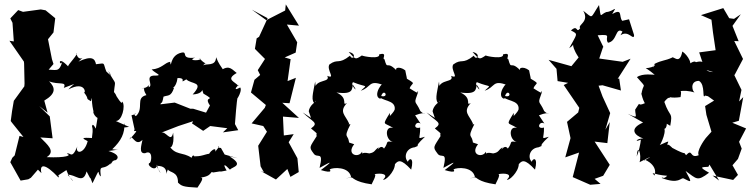

<svg xmlns="http://www.w3.org/2000/svg" viewBox="-20 -807 3446 876"><path d="M195 -481 224 -515 217 -537 199 -628 224 -659 232 -724 188 -760 166 -764 85 -753 63 -761 27 -723 37 -703 43 -618 23 -621 89 -526 90 -517 92 -426 91 -413 43 -347 35 -300 29 -255 34 -248 87 -182 69 -187 47 -98 36 -87 27 -67 74 17 109 11 121 4 153 -33 169 -17C159 -60 185 -63 247 3C255 -18 222 10 283 -31C297 13 340 44 289 -9C321 -15 359 38 375 -25C407 40 380 -27 402 29C443 -54 420 -16 440 -2C432 -71 449 -16 497 -75C470 -34 487 -76 506 -76C510 -75 541 -98 475 -118C539 -129 532 -120 492 -126C533 -165 550 -198 548 -248C551 -233 505 -219 569 -228L508 -255C536 -253 554 -324 538 -344C537 -316 498 -398 493 -391C517 -353 514 -371 500 -387C506 -451 513 -410 473 -484C484 -472 495 -451 465 -481C448 -524 464 -519 418 -514C413 -539 400 -555 338 -526C386 -572 340 -509 328 -565C341 -562 288 -511 291 -504C233 -565 256 -487 267 -534C248 -468 240 -493 176 -489ZM193 -90C236 -117 195 -148 164 -180L220 -176L207 -276L159 -323L197 -293L182 -348C238 -381 232 -408 204 -436C249 -418 286 -438 271 -406C342 -431 320 -431 292 -399C374 -442 372 -373 362 -387C392 -349 365 -362 395 -345C403 -385 393 -337 411 -284C402 -319 401 -282 425 -269L417 -220C400 -253 400 -229 400 -229C411 -202 383 -143 416 -176C339 -182 358 -175 380 -163C365 -103 321 -103 333 -139C306 -74 300 -117 285 -105C309 -99 283 -86 193 -90Z M1065 -85 1005 -102 988 -132C958 -132 1001 -161 962 -115C971 -151 905 -87 950 -102C932 -114 908 -92 869 -94C878 -70 864 -117 854 -87C812 -116 779 -95 749 -147C754 -120 778 -138 770 -202C760 -151 737 -213 714 -201L794 -232L861 -254L856 -244L907 -210L939 -232L1017 -222L997 -203L1067 -213L1052 -241C1054 -267 1059 -340 1065 -372C1041 -321 1090 -389 1076 -408C1031 -383 1075 -430 1068 -414C1054 -435 1006 -443 1060 -474C1031 -498 1022 -512 975 -478C1018 -488 988 -487 966 -546C964 -501 921 -520 906 -508C928 -536 929 -496 889 -542C916 -530 825 -527 870 -544C800 -536 840 -573 809 -567C750 -555 764 -485 756 -525C731 -521 719 -494 672 -490C692 -470 722 -463 690 -462C634 -465 684 -416 658 -409C664 -445 672 -407 625 -403C657 -409 621 -415 648 -373C596 -361 639 -313 600 -277C577 -292 623 -292 580 -281L594 -217C582 -193 631 -236 571 -171C583 -204 595 -133 630 -169C626 -146 611 -105 642 -108C678 -126 672 -72 664 -64C642 -58 694 -16 696 -56C702 -23 730 5 693 -50C768 -54 722 24 746 -34C754 -18 793 -26 792 26C808 41 813 46 881 49C905 13 913 -1 885 4C953 0 937 -30 952 -20C1015 -31 959 -18 1014 -29C994 -63 1006 -58 1029 -33C1041 -47 1097 -51 1026 -94ZM938 -326 920 -293 861 -311H848L777 -339L712 -331C716 -347 718 -323 726 -366C746 -374 760 -364 774 -406C758 -404 784 -403 790 -451C838 -452 791 -421 830 -445C854 -421 914 -436 859 -376C931 -380 889 -431 908 -380C973 -342 905 -374 937 -327Z M1305 0 1343 -22 1337 -85 1297 -158 1320 -195 1275 -189 1271 -275 1344 -269 1268 -338 1301 -336 1330 -452 1292 -437 1306 -537 1279 -545 1329 -567 1336 -614 1289 -695 1344 -690 1284 -787 1281 -759 1195 -715 1129 -763 1201 -724 1162 -639 1151 -632 1143 -584 1189 -538 1156 -487 1167 -465 1141 -443 1125 -385 1193 -328 1188 -315 1128 -244 1181 -232 1198 -206 1158 -142 1169 -48 1184 -21 1169 -27 1239 12 1291 -36Z M1399 -269 1361 -294C1406 -250 1437 -248 1399 -221C1439 -188 1419 -204 1425 -186C1394 -136 1388 -137 1410 -108C1427 -80 1458 -124 1438 -41C1500 -76 1497 -71 1444 -31C1504 -13 1484 -34 1484 -34C1499 -44 1574 -48 1582 2C1534 11 1573 4 1583 3C1588 -1 1594 23 1676 34C1674 33 1704 -14 1687 -12C1719 -19 1756 -13 1728 12C1734 21 1781 -21 1782 -58C1796 -74 1808 -85 1856 -33C1871 -92 1846 -86 1841 -69C1821 -89 1832 -131 1872 -135C1911 -152 1853 -122 1919 -183C1879 -172 1898 -172 1897 -225C1859 -215 1876 -259 1899 -243L1874 -281C1933 -304 1922 -275 1898 -300C1874 -354 1866 -326 1888 -388C1871 -397 1910 -365 1849 -404C1861 -436 1888 -417 1813 -462C1850 -422 1833 -457 1829 -486C1801 -508 1770 -497 1798 -476C1741 -541 1750 -479 1734 -537C1720 -537 1752 -570 1710 -559C1716 -535 1636 -550 1631 -554C1600 -533 1602 -536 1571 -570C1614 -561 1588 -527 1577 -553C1523 -510 1523 -542 1483 -513C1468 -489 1514 -444 1473 -461C1490 -429 1422 -448 1416 -403C1421 -407 1421 -398 1418 -435C1408 -380 1396 -345 1420 -332C1411 -390 1415 -319 1431 -349C1392 -331 1386 -298 1390 -295ZM1759 -269V-292C1721 -230 1732 -251 1774 -223C1731 -236 1739 -160 1779 -158C1732 -166 1757 -160 1732 -129C1715 -155 1692 -103 1708 -135C1687 -122 1693 -112 1665 -107C1616 -119 1638 -87 1632 -115C1616 -84 1558 -101 1596 -149C1573 -155 1553 -169 1573 -147C1573 -200 1542 -168 1579 -240C1532 -240 1520 -241 1557 -226L1573 -243C1556 -282 1525 -296 1563 -337C1535 -321 1574 -359 1515 -385C1596 -374 1583 -403 1591 -419C1623 -373 1574 -421 1591 -432C1654 -406 1659 -424 1626 -393C1676 -409 1660 -446 1731 -418C1730 -446 1675 -367 1716 -356C1728 -422 1767 -348 1707 -373C1715 -343 1786 -355 1781 -308C1771 -278 1720 -262 1770 -234Z M1964 -269 1926 -294C1971 -250 2002 -248 1964 -221C2004 -188 1984 -204 1990 -186C1959 -136 1953 -137 1975 -108C1992 -80 2023 -124 2003 -41C2065 -76 2062 -71 2009 -31C2069 -13 2049 -34 2049 -34C2064 -44 2139 -48 2147 2C2099 11 2138 4 2148 3C2153 -1 2159 23 2241 34C2239 33 2269 -14 2252 -12C2284 -19 2321 -13 2293 12C2299 21 2346 -21 2347 -58C2361 -74 2373 -85 2421 -33C2436 -92 2411 -86 2406 -69C2386 -89 2397 -131 2437 -135C2476 -152 2418 -122 2484 -183C2444 -172 2463 -172 2462 -225C2424 -215 2441 -259 2464 -243L2439 -281C2498 -304 2487 -275 2463 -300C2439 -354 2431 -326 2453 -388C2436 -397 2475 -365 2414 -404C2426 -436 2453 -417 2378 -462C2415 -422 2398 -457 2394 -486C2366 -508 2335 -497 2363 -476C2306 -541 2315 -479 2299 -537C2285 -537 2317 -570 2275 -559C2281 -535 2201 -550 2196 -554C2165 -533 2167 -536 2136 -570C2179 -561 2153 -527 2142 -553C2088 -510 2088 -542 2048 -513C2033 -489 2079 -444 2038 -461C2055 -429 1987 -448 1981 -403C1986 -407 1986 -398 1983 -435C1973 -380 1961 -345 1985 -332C1976 -390 1980 -319 1996 -349C1957 -331 1951 -298 1955 -295ZM2324 -269V-292C2286 -230 2297 -251 2339 -223C2296 -236 2304 -160 2344 -158C2297 -166 2322 -160 2297 -129C2280 -155 2257 -103 2273 -135C2252 -122 2258 -112 2230 -107C2181 -119 2203 -87 2197 -115C2181 -84 2123 -101 2161 -149C2138 -155 2118 -169 2138 -147C2138 -200 2107 -168 2144 -240C2097 -240 2085 -241 2122 -226L2138 -243C2121 -282 2090 -296 2128 -337C2100 -321 2139 -359 2080 -385C2161 -374 2148 -403 2156 -419C2188 -373 2139 -421 2156 -432C2219 -406 2224 -424 2191 -393C2241 -409 2225 -446 2296 -418C2295 -446 2240 -367 2281 -356C2293 -422 2332 -348 2272 -373C2280 -343 2351 -355 2346 -308C2336 -278 2285 -262 2335 -234Z M2811 -646C2848 -673 2872 -617 2873 -647L2850 -719L2819 -712C2802 -732 2823 -771 2773 -743C2801 -788 2779 -754 2746 -752C2716 -740 2723 -717 2713 -784C2671 -720 2688 -722 2641 -758C2671 -706 2614 -695 2627 -678C2607 -652 2618 -698 2585 -668C2620 -650 2613 -655 2577 -587C2615 -611 2572 -617 2620 -545L2587 -505L2483 -534L2519 -493L2524 -437L2572 -429L2552 -419L2623 -315L2618 -294L2567 -251L2583 -177L2582 -173L2559 -89L2622 -111C2612 -74 2603 -36 2593 1L2673 36L2720 32L2693 9L2732 -5L2762 -55L2693 -161L2751 -154L2762 -250L2742 -215L2764 -291L2729 -367L2711 -416L2729 -418L2813 -394L2805 -449L2798 -447L2857 -539L2821 -525L2714 -540L2732 -594C2734 -596 2747 -561 2707 -646C2777 -652 2736 -638 2754 -612C2797 -619 2787 -685 2820 -663Z M3217 -56 3261 17 3231 -6 3325 14 3347 -9 3322 -53 3347 -82 3364 -129 3352 -160 3384 -221 3321 -247 3351 -256 3371 -364 3352 -344 3363 -397 3327 -471 3331 -464 3370 -538 3330 -620 3350 -619 3322 -689 3360 -742 3329 -721 3307 -724 3280 -770 3178 -738 3226 -717 3233 -659 3245 -578 3170 -568 3196 -490 3234 -478C3166 -481 3220 -541 3154 -523C3154 -480 3177 -562 3113 -505C3150 -503 3117 -558 3093 -572C3081 -508 3052 -554 3046 -544C3013 -529 3001 -533 2967 -516C2958 -481 2959 -515 2969 -508C2920 -481 2906 -518 2967 -466C2963 -465 2912 -474 2886 -455C2938 -395 2911 -437 2906 -369C2908 -405 2901 -374 2922 -336C2878 -316 2912 -357 2878 -307C2878 -275 2896 -264 2844 -288L2914 -248C2850 -220 2873 -190 2915 -175C2888 -177 2869 -155 2904 -170C2903 -154 2894 -112 2885 -93C2889 -158 2909 -101 2898 -67C2956 -97 2959 -96 2920 -75C2904 -89 2986 -59 2966 -6C2948 -28 2958 -10 3024 -5C3006 14 3004 -2 2999 5C3079 36 3085 2 3099 7C3133 24 3141 32 3108 -27C3159 9 3160 23 3215 -19C3167 -46 3180 -44 3212 -46ZM3210 -368 3238 -348 3197 -323 3203 -283 3226 -206 3200 -177C3192 -167 3157 -117 3168 -99C3125 -81 3142 -133 3110 -99C3093 -121 3124 -91 3046 -133C3091 -80 3028 -163 3025 -144C3022 -158 3050 -173 2990 -145C2992 -143 3031 -223 3002 -227C3020 -194 3041 -278 2991 -261L3038 -233C3050 -300 3037 -267 3011 -342C3017 -351 3033 -370 3040 -356C3018 -393 3002 -352 3085 -364C3091 -401 3088 -398 3042 -382C3060 -383 3091 -404 3152 -384C3139 -384 3124 -438 3169 -438C3200 -421 3182 -350 3197 -371Z"/></svg>

Font: Asimov Aggro
Style: Medium
Weight: 500
Designer: Google
Version: Version 2.000980; 2014